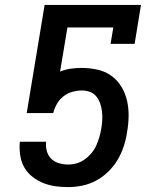

<svg xmlns="http://www.w3.org/2000/svg" viewBox="-20 -755 640 783"><path d="M258 8Q231 8 206 4.5Q181 1 158 -8Q135 -17 115 -32Q95 -47 82 -67.5Q69 -88 64 -113Q59 -138 60 -164L61 -177H168V-174Q166 -155 171.5 -137Q177 -119 189.5 -107Q202 -95 220.5 -89.5Q239 -84 258 -84Q276 -84 293 -89Q310 -94 325.5 -105Q341 -116 353 -130.5Q365 -145 372.5 -161.5Q380 -178 385 -195.5Q390 -213 393 -230Q396 -248 397 -265.5Q398 -283 396 -300Q394 -317 388.5 -333Q383 -349 373 -361.5Q363 -374 347 -380Q331 -386 314 -386Q295 -386 275 -380.5Q255 -375 238.5 -362Q222 -349 212 -331Q202 -313 197 -294H89L162 -735H555L529 -576H431L442 -643H255L225 -463Q247 -472 269 -475Q291 -478 313 -478Q346 -478 377.5 -471Q409 -464 434 -446Q459 -428 475 -401.5Q491 -375 498 -344.5Q505 -314 504.5 -281Q504 -248 498 -215Q494 -187 484.5 -158Q475 -129 459.5 -103Q444 -77 421.5 -55Q399 -33 372 -18.5Q345 -4 315.5 2Q286 8 258 8Z"/></svg>

Font: Iosevka Etoile Semibold
Style: Italic
Weight: 600
Italic angle: -9°
Designer: Belleve Invis
Foundry: Belleve Invis
Version: Version 22.1.2; ttfautohint (v1.8.4)